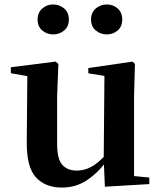

<svg xmlns="http://www.w3.org/2000/svg" viewBox="-20 -820 718 856"><path d="M255.7 16.2Q182.1 16.2 140.2 -29.3Q98.3 -74.7 99.3 -187.9L102 -497.7L132 -475.4L28.4 -493.5V-520.2L228 -545.4L240.2 -534.8L234.7 -388.7V-177.8Q234.7 -111 257.7 -85.3Q280.7 -59.5 321.8 -59.5Q364.7 -59.5 402.5 -85.8Q440.3 -112.1 469.6 -153.8L503.2 -103H456Q418.4 -51 368.8 -17.4Q319.2 16.2 255.7 16.2ZM447.6 12.4 442.4 -109.4V-111.9L445.6 -481.6L373.7 -493.2V-516.6L570.9 -545.4L581.6 -534.8L577.6 -388.7V-35L645.6 -28.5V0.7ZM216.7 -666.6Q189.5 -666.6 168.5 -684.1Q147.6 -701.6 147.6 -733.2Q147.6 -764.2 168.5 -782.2Q189.5 -800.1 216.7 -800.1Q245.2 -800.1 266.1 -782.2Q287 -764.2 287 -733.2Q287 -701.6 266.1 -684.1Q245.2 -666.6 216.7 -666.6ZM456 -666.6Q428.2 -666.6 407 -684.1Q385.9 -701.6 385.9 -733.2Q385.9 -764.2 407 -782.2Q428.2 -800.1 456 -800.1Q484.2 -800.1 504.6 -782.2Q525 -764.2 525 -733.2Q525 -701.6 504.6 -684.1Q484.2 -666.6 456 -666.6Z"/></svg>

Font: Noto Serif HK ExtraLight
Style: Regular
Weight: 200
Designer: Ryoko NISHIZUKA 西塚涼子 (kana & ideographs); Frank Grießhammer (Latin, Greek & Cyrillic); Wenlong ZHANG 张文龙 (bopomofo); San
Foundry: Adobe
Version: Version 2.002-H1;hotconv 1.1.0;makeotfexe 2.6.0